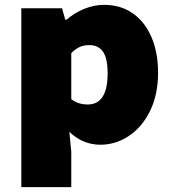

<svg xmlns="http://www.w3.org/2000/svg" viewBox="-20 -584 707 792"><path d="M68 -550H236L249 -503H255Q287 -531 327.5 -547.5Q368 -564 410 -564Q477 -564 527 -529.5Q577 -495 604.5 -431.5Q632 -368 632 -284Q632 -193 598.5 -125.5Q565 -58 510.5 -22.5Q456 13 394 13Q322 13 266 -40L274 41V188H68ZM424 -282Q424 -343 405 -370.5Q386 -398 348 -398Q327 -398 309.5 -390.5Q292 -383 274 -365V-175Q302 -153 342 -153Q424 -153 424 -282Z"/></svg>

Font: Nebula Sans Black
Style: Regular
Weight: 900
Designer: Paul D. Hunt for Adobe (as Source Sans)
Foundry: Nebula Entertainment & Broadcasting LLC
Version: Version 1.010